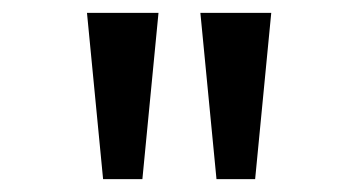

<svg xmlns="http://www.w3.org/2000/svg" viewBox="-20 -749 542 298"><path d="M140 -471 115 -729H226L201 -471ZM316 -471 291 -729H401L376 -471Z"/></svg>

Font: binaryhoriontal115
Style: Book
Weight: 400
Designer: Jelle Bosma - Monotype Design Team
Foundry: Monotype Imaging Inc.
Version: Version 2.003